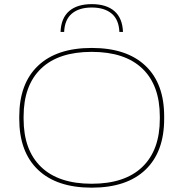

<svg xmlns="http://www.w3.org/2000/svg" viewBox="-20 -876 866 907"><path d="M413 10.5Q248 10.5 159.5 -74Q71 -158.5 71 -314.5V-325Q71 -481 159.5 -565.2Q248 -649.5 413 -649.5Q578.5 -649.5 667.2 -565.2Q756 -481 755.5 -325V-314.5Q755.5 -158.5 667 -74Q578.5 10.5 413 10.5ZM413 -8Q570 -8 652.5 -87.5Q735 -167 735 -314.5V-325Q735 -473 652.5 -552Q570 -631 413 -631Q256.5 -631 174 -552Q91.5 -473 91.5 -325V-314.5Q91.5 -167 174 -87.5Q256.5 -8 413 -8ZM413.5 -856.5Q482.5 -856.5 520.5 -823.5Q558.5 -790.5 561 -725H544Q541.5 -783.5 507.2 -812Q473 -840.5 413.5 -840.5Q354 -840.5 319.8 -812Q285.5 -783.5 283 -725H266Q268.5 -790.5 306.5 -823.5Q344.5 -856.5 413.5 -856.5Z"/></svg>

Font: Anek Latin Expanded Thin
Style: Regular
Weight: 250
Width: 7
Designer: Yesha Goshar
Foundry: Ek Type
Version: Version 1.003